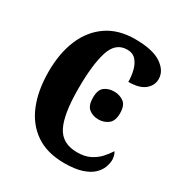

<svg xmlns="http://www.w3.org/2000/svg" viewBox="-171 -850 933 986"><g transform="rotate(30 295.5 -357.0)"><path d="M349 10Q247 10 179.5 -36Q112 -82 78.5 -164.5Q45 -247 45 -358Q45 -467 79.5 -549Q114 -631 181.5 -677.5Q249 -724 348 -724Q452 -724 503 -689.5Q554 -655 554 -606Q554 -568 522.5 -542Q491 -516 426 -516Q426 -550 418 -582Q410 -614 391.5 -635.5Q373 -657 339 -657Q271 -657 246 -579Q221 -501 221 -358Q221 -207 255.5 -139Q290 -71 378 -71Q423 -71 454 -86.5Q485 -102 506.5 -125.5Q528 -149 542 -172Q548 -165 551.5 -152Q555 -139 555 -128Q555 -107 546 -83Q537 -59 515 -38Q493 -17 452.5 -3.5Q412 10 349 10ZM389 -272Q355 -272 332 -290.5Q309 -309 309 -355Q309 -402 332 -419.5Q355 -437 389 -437Q421 -437 445.5 -419.5Q470 -402 470 -355Q470 -309 445.5 -290.5Q421 -272 389 -272Z"/></g></svg>

Font: Noto Serif ExtraCondensed Black
Style: Regular
Weight: 900
Width: 2
Designer: Monotype Design Team
Foundry: Monotype Imaging Inc.
Version: Version 2.015; ttfautohint (v1.8.4.7-5d5b)